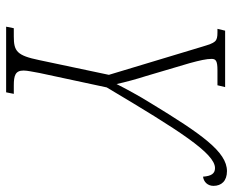

<svg xmlns="http://www.w3.org/2000/svg" viewBox="-87 -673 760 626"><g transform="rotate(90 293.0 -360.0)"><path d="M67 0H281L286 -25H259C226 -25 210 -30 210 -57C210 -69 214 -86 218 -109L265 -328C406 -565 480 -681 528 -681C546 -681 554 -669 556 -642C573 -644 586 -657 586 -676C586 -702 570 -720 538 -720C475 -720 417 -637 316 -471C294 -436 268 -388 254 -360C248 -388 238 -425 228 -456L186 -598C177 -631 172 -653 172 -670C172 -684 179 -689 209 -689H258L264 -714H80L74 -689H85C116 -689 119 -683 132 -640L224 -335L176 -108C161 -35 147 -25 99 -25H72Z"/></g></svg>

Font: Noto Serif Condensed ExtraLight
Style: Italic
Weight: 200
Width: 3
Italic angle: -12°
Designer: Monotype Design Team
Foundry: Monotype Imaging Inc.
Version: Version 2.013